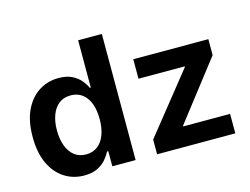

<svg xmlns="http://www.w3.org/2000/svg" viewBox="-99 -895 1395 1070"><g transform="rotate(-15 598.0 -359.5)"><path d="M265.1 9.3Q201.7 9.3 150.9 -23.4Q100.1 -56.2 70.8 -118.9Q41.5 -181.6 41.5 -272Q41.5 -364.3 71.5 -426.8Q101.6 -489.3 152.3 -521Q203.1 -552.7 264.6 -552.7Q312 -552.7 343 -536.9Q374 -521 392.6 -498.3Q411.1 -475.6 420.4 -454.6H425.8V-727.5H562.5V0H428.2V-86.9H420.4Q410.6 -65.9 391.6 -43.7Q372.6 -21.5 342 -6.1Q311.5 9.3 265.1 9.3ZM305.2 -101.6Q344.7 -101.6 372.3 -123Q399.9 -144.5 414.1 -182.9Q428.2 -221.2 428.2 -272.5Q428.2 -324.2 414.1 -362.1Q399.9 -399.9 372.3 -420.9Q344.7 -441.9 305.2 -441.9Q264.6 -441.9 237.1 -420.2Q209.5 -398.4 195.6 -360.1Q181.6 -321.8 181.6 -272.5Q181.6 -223.1 195.8 -184.3Q210 -145.5 237.5 -123.5Q265.1 -101.6 305.2 -101.6ZM686.5 0V-85L961.9 -429.7V-433.6H695.3V-545.9H1128.4V-453.6L867.2 -116.2V-112.3H1137.7V0Z"/></g></svg>

Font: Inter
Style: 650
Weight: 650
Designer: Rasmus Andersson
Foundry: rsms
Version: Version 4.001;git-66647c0bb